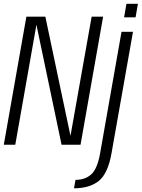

<svg xmlns="http://www.w3.org/2000/svg" viewBox="-39 -763 747 1012"><path d="M-19 0 100 -675H200L332.5 -47L444 -675H504.5L385.5 0H285.5L153 -632.5L41.5 0ZM351 229.5 359 185Q410 185 442 156Q474 127 488.5 46L601.5 -595.5H662L549 43.5Q530 152 481.5 190.8Q433 229.5 351 229.5ZM627.5 -743H688L675.5 -671.5H615Z"/></svg>

Font: Anybody Light
Style: Italic
Weight: 300
Italic angle: -10°
Designer: Tyler Finck
Foundry: Etcetera Type Company
Version: Version 1.010; ttfautohint (v1.8.3) -l 8 -r 50 -G 200 -x 14 